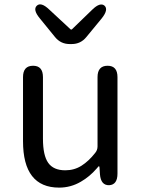

<svg xmlns="http://www.w3.org/2000/svg" viewBox="-20 -843 647 876"><path d="M250 13Q85 13 85 -199V-491Q85 -543 131 -543Q176 -543 176 -491V-210Q176 -134 200 -100Q224 -66 278 -66Q319 -66 352 -87Q385 -108 414 -145Q425 -158 425 -175V-491Q425 -543 471 -543Q516 -543 516 -491V-51Q516 0 478 2Q440 3 436 -48L434 -79Q433 -85 431.5 -85Q430 -85 421 -74Q389 -37 349 -14Q303 13 250 13ZM298 -642Q257 -642 231 -674L161 -760Q129 -799 148 -817Q167 -835 204 -800L301 -710Q305 -706 309 -710L401 -799Q437 -834 457 -817Q476 -799 444 -759L374 -674Q348 -642 307 -642Z"/></svg>

Font: Resource Han Rounded HK
Style: Regular
Weight: 400
Designer: Cyano Hao (round all glyphs); Ryoko NISHIZUKA  (kana, bopomofo & ideographs); Paul D. Hunt (Latin, Greek & Cyrillic); Sa
Foundry: Cyano Hao
Version: 0.990